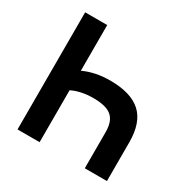

<svg xmlns="http://www.w3.org/2000/svg" viewBox="-160 -859 995 1008"><g transform="rotate(30 338.0 -355.0)"><path d="M208 -710V-433.1Q278.3 -465.8 368.2 -465.8Q494.1 -465.8 555.2 -410.2Q616.2 -354.5 616.2 -234.9V0H481.9V-220.2Q481.9 -284.2 449 -313Q416 -341.8 337.9 -341.8Q263.2 -341.8 208 -314.9V0H74.2V-710Z"/></g></svg>

Font: Rawline
Style: Bold
Weight: 700
Designer: Matt McInerney, Pablo Impallari, Rodrigo Fuenzalida
Foundry: Matt McInerney, Pablo Impallari, Rodrigo Fuenzalida
Version: Version 4.020;PS 004.020;hotconv 1.0.88;makeotf.lib2.5.64775